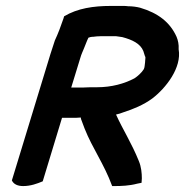

<svg xmlns="http://www.w3.org/2000/svg" viewBox="-20 -640 623 647"><path d="M20 -32C26 -19 40 -13 58 -13C83 -13 105 -21 124 -29L189 -243H236C241 -243 247 -244 252 -244C253 -243 252 -242 253 -239L265 -207C292 -139 330 -89 358 -13H366C388 -13 416 -14 442 -21L457 -24L458 -39C458 -56 456 -78 448 -97C423 -159 394 -203 371 -254C380 -256 387 -258 397 -262C428 -272 463 -286 493 -308C539 -343 593 -412 582 -474C583 -490 580 -504 575 -516C553 -565 513 -596 452 -614C440 -617 426 -619 411 -619C410 -619 406 -620 399 -620H353C295 -620 241 -612 196 -585L194 -578C186 -554 175 -525 165 -504L164 -501C160 -488 155 -474 150 -458ZM220 -345 251 -446C254 -457 259 -467 263 -477L271 -497C273 -501 275 -508 278 -513C283 -515 288 -516 291 -516H294C301 -517 310 -518 320 -518H371L392 -515C426 -506 453 -493 463 -468L469 -449H470C470 -448 470 -440 469 -433V-431C468 -422 467 -411 465 -408L464 -406C458 -396 444 -383 433 -376C399 -358 356 -346 307 -346H286C276 -346 266 -345 259 -345Z"/></svg>

Font: SolarCharger
Style: 952
Weight: 900
Designer: Mew Too
Foundry: Cannot Into Space Fonts/KineticPlasma Fonts
Version: Version 1.100